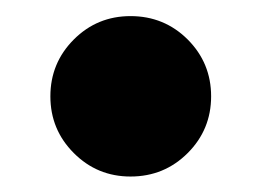

<svg xmlns="http://www.w3.org/2000/svg" viewBox="-20 -554 330 242"><path d="M144.5 -331.5Q102.5 -331.5 73 -361.1Q43.5 -390.6 43.5 -432.6Q43.5 -474.6 73 -504.2Q102.5 -533.7 144.5 -533.7Q187 -533.7 216.6 -504.2Q246.1 -474.6 246.1 -432.6Q246.1 -390.6 216.6 -361.1Q187 -331.5 144.5 -331.5Z"/></svg>

Font: Inter 28pt Black
Style: Regular
Weight: 900
Designer: Rasmus Andersson
Foundry: rsms
Version: Version 4.001;git-66647c0bb